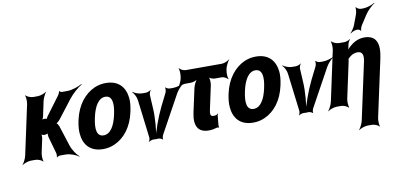

<svg xmlns="http://www.w3.org/2000/svg" viewBox="-89 -1106 3379 1628"><g transform="rotate(-10 1600.0 -292.0)"><path d="M281 -172 323 -23C325 -15 324 5 321 10L323 12C326 7 343 0 350 0H398C438 0 489 20 511 39L512 35C490 17 456 -30 443 -74L388 -245C384 -256 372 -276 364 -276L363 -272C371 -272 393 -292 401 -303L519 -456C552 -499 605 -544 636 -562L635 -566C604 -548 547 -528 507 -528H459C453 -528 440 -534 439 -540L436 -538C437 -532 429 -513 424 -507L305 -347C301 -342 292 -325 293 -320L296 -322C295 -327 280 -330 275 -330C267 -330 252 -326 247 -321L250 -318C256 -323 264 -341 266 -351L293 -478C298 -502 316 -539 328 -552V-554C313 -542 275 -528 252 -528H213C190 -528 158 -542 149 -554L147 -552C153 -539 156 -502 151 -478L59 -50C54 -26 35 11 23 24V26C38 14 76 0 99 0H138C161 0 193 14 202 26L204 24C198 11 196 -26 201 -50L226 -167C229 -180 228 -204 223 -211L219 -208C223 -201 241 -195 252 -195H253C260 -195 280 -200 283 -205L281 -207C278 -202 279 -180 281 -172Z M557 -269 555 -259C547 -220 544 -185 547 -152C555 -58 609 10 721 10C757 10 790 3 821 -11C907 -49 975 -134 1002 -259L1004 -269C1012 -308 1016 -343 1013 -376C1004 -470 950 -538 838 -538C802 -538 771 -531 740 -518C653 -479 584 -394 557 -269ZM863 -269 861 -259C843 -176 807 -104 745 -104C682 -104 678 -175 696 -259L698 -269C716 -351 752 -424 814 -424C876 -424 881 -352 863 -269Z M1196 -260 1190 -370C1189 -381 1196 -404 1203 -411L1201 -414C1194 -406 1171 -398 1160 -398H1129C1100 -398 1063 -412 1049 -425L1046 -422C1060 -410 1079 -375 1082 -348L1122 -22C1124 -12 1119 9 1112 16L1113 18C1119 12 1141 4 1152 4H1199C1210 4 1228 12 1232 18L1235 16C1232 9 1236 -12 1242 -22L1421 -348C1436 -375 1469 -410 1489 -422V-425C1469 -412 1425 -398 1396 -398H1366C1355 -398 1335 -406 1332 -414L1328 -411C1331 -404 1329 -381 1324 -370L1269 -260C1227 -175 1187 -60 1173 7H1177C1191 -60 1202 -175 1196 -260Z M1690 -105C1664 -105 1661 -125 1669 -160L1713 -365C1718 -389 1715 -429 1705 -441L1703 -439C1709 -426 1738 -415 1757 -415H1815C1834 -415 1860 -401 1867 -389L1870 -391C1864 -404 1861 -441 1866 -465L1868 -478C1873 -502 1892 -539 1904 -552L1903 -554C1889 -542 1857 -528 1837 -528H1526C1506 -528 1480 -542 1472 -554L1469 -552C1475 -539 1478 -502 1473 -478L1471 -465C1466 -441 1447 -404 1435 -391L1436 -389C1449 -401 1481 -415 1500 -415H1549C1568 -415 1602 -426 1614 -439L1612 -441C1596 -429 1577 -389 1572 -365L1528 -162C1504 -52 1537 10 1630 10C1658 10 1679 5 1700 -1C1706 -3 1716 -1 1720 1L1721 -2C1719 -5 1717 -14 1718 -21L1726 -104C1727 -109 1731 -115 1732 -117L1731 -120C1721 -107 1708 -105 1690 -105Z M1849 -269 1847 -259C1839 -220 1836 -185 1839 -152C1847 -58 1901 10 2013 10C2049 10 2082 3 2113 -11C2199 -49 2267 -134 2294 -259L2296 -269C2304 -308 2308 -343 2305 -376C2296 -470 2242 -538 2130 -538C2094 -538 2063 -531 2032 -518C1945 -479 1876 -394 1849 -269ZM2155 -269 2153 -259C2135 -176 2099 -104 2037 -104C1974 -104 1970 -175 1988 -259L1990 -269C2008 -351 2044 -424 2106 -424C2168 -424 2173 -352 2155 -269Z M2488 -260 2482 -370C2481 -381 2488 -404 2495 -411L2493 -414C2486 -406 2463 -398 2452 -398H2421C2392 -398 2355 -412 2341 -425L2338 -422C2352 -410 2371 -375 2374 -348L2414 -22C2416 -12 2411 9 2404 16L2405 18C2411 12 2433 4 2444 4H2491C2502 4 2520 12 2524 18L2527 16C2524 9 2528 -12 2534 -22L2713 -348C2728 -375 2761 -410 2781 -422V-425C2761 -412 2717 -398 2688 -398H2658C2647 -398 2627 -406 2624 -414L2620 -411C2623 -404 2621 -381 2616 -370L2561 -260C2519 -175 2479 -60 2465 7H2469C2483 -60 2494 -175 2488 -260Z M2985 -424C3026 -424 3039 -394 3027 -338L2921 153C2916 177 2897 214 2885 227L2886 229C2901 217 2938 203 2961 203H3000C3023 203 3054 217 3063 229L3065 227C3059 214 3057 177 3062 153L3168 -338C3195 -463 3169 -538 3063 -538C3013 -538 2970 -515 2936 -484C2924 -473 2907 -456 2901 -445L2905 -443C2911 -454 2918 -474 2920 -489L2921 -496C2922 -510 2934 -535 2943 -543L2942 -546C2932 -537 2907 -528 2893 -528H2847C2824 -528 2791 -542 2782 -554L2779 -552C2785 -539 2788 -502 2783 -478L2691 -50C2686 -26 2667 11 2655 24L2656 26C2671 14 2708 0 2731 0H2770C2793 0 2824 14 2833 26L2836 24C2830 11 2827 -26 2832 -50L2899 -362C2900 -366 2903 -383 2900 -385L2898 -382C2900 -380 2907 -387 2910 -390C2929 -410 2955 -424 2985 -424ZM3029 -742 2996 -654C2987 -633 2968 -604 2956 -594L2958 -591C2970 -601 2996 -613 3013 -613H3020C3029 -613 3045 -605 3046 -598L3050 -600C3047 -607 3055 -631 3062 -642L3115 -724C3136 -757 3176 -795 3200 -809L3199 -813C3177 -798 3130 -782 3100 -782H3079C3065 -782 3044 -793 3039 -803L3035 -801C3039 -791 3035 -759 3029 -742Z"/></g></svg>

Font: Asimov
Style: EdgeExtremeIt
Weight: 500
Designer: Google
Version: Version 2.000980: 2014